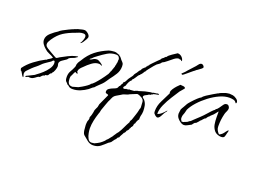

<svg xmlns="http://www.w3.org/2000/svg" viewBox="-127 -578 1407 1069"><g transform="rotate(20 576.5 -43.5)"><path d="M0 55Q-4 53 -8.5 45.5Q-13 38 -17 30.5Q-21 23 -25 24Q-25 20 -26.5 17Q-28 14 -28 11Q-7 -18 23.5 -41Q54 -64 85 -80H88Q95 -87 104.5 -92Q114 -97 119 -104V-105Q106 -113 91 -119Q76 -125 65 -136Q55 -144 46.5 -156Q38 -168 38 -182Q38 -204 59 -222.5Q80 -241 97 -251Q102 -257 116.5 -265Q131 -273 146.5 -280.5Q162 -288 169 -291V-290Q176 -295 185 -297L197 -302H199Q207 -304 216 -306.5Q225 -309 233 -309Q242 -309 254 -299Q266 -289 266 -279Q266 -275 260.5 -264.5Q255 -254 248.5 -245Q242 -236 238 -234Q237 -234 236.5 -233.5Q236 -233 235 -233V-235Q240 -241 244.5 -253.5Q249 -266 249 -274Q249 -289 233 -289Q221 -289 210.5 -285.5Q200 -282 189 -277Q152 -264 124.5 -246.5Q97 -229 74 -195Q70 -188 65.5 -180.5Q61 -173 61 -165Q61 -155 68.5 -148.5Q76 -142 84 -138Q87 -136 99 -129Q111 -122 122.5 -115.5Q134 -109 135 -109Q140 -109 145 -113Q150 -117 154 -119Q168 -127 193 -139.5Q218 -152 233 -155L247 -158Q248 -158 250 -156Q249 -155 247 -153.5Q245 -152 243 -151Q237 -145 223.5 -140.5Q210 -136 205 -132Q202 -130 200 -126.5Q198 -123 195 -121Q186 -115 172 -105.5Q158 -96 158 -84Q158 -80 159.5 -76Q161 -72 161 -67Q161 -59 156 -44.5Q151 -30 144 -25V-21Q135 -18 130.5 -8.5Q126 1 114 0L109 6Q102 6 97 11.5Q92 17 87 22H86Q79 22 71.5 28.5Q64 35 53.5 40.5Q43 46 27 43Q23 44 20 46Q17 48 13 48Q10 48 10 46Q10 45 13 42Q17 40 34 32Q51 24 58 20Q58 19 62.5 16Q67 13 68 12Q81 3 97 -11.5Q113 -26 125 -43.5Q137 -61 137 -77Q137 -80 136 -85.5Q135 -91 131 -91Q127 -91 123.5 -87Q120 -83 118 -81Q111 -76 103 -71Q95 -66 87 -60Q77 -53 69 -44.5Q61 -36 51 -28Q38 -18 27 -7.5Q16 3 5 15Q-3 23 -3 35Q-3 39 -1 43.5Q1 48 1 53Z M281 23Q265 23 257.5 15.5Q250 8 245 8Q244 3 236 -3Q228 -9 228 -31Q228 -51 237 -66Q246 -81 253 -98Q255 -103 255 -108.5Q255 -114 257 -118Q259 -125 263 -131Q267 -137 271 -143Q294 -182 325 -206.5Q356 -231 398 -248H399Q404 -250 415 -251.5Q426 -253 431 -253Q441 -253 449 -249Q457 -245 463 -245L461 -243Q470 -239 475 -231.5Q480 -224 486 -218Q488 -216 490 -214Q492 -212 493 -210Q496 -207 497 -201Q498 -195 498 -190Q498 -164 485 -143Q472 -122 456 -102Q449 -92 442.5 -82Q436 -72 427 -63Q425 -61 416.5 -53Q408 -45 400.5 -37.5Q393 -30 392 -28Q385 -25 379 -19Q373 -13 366 -8Q348 5 326 14Q304 23 281 23ZM276 11Q276 11 290 7Q304 3 308 2Q313 0 327.5 -8.5Q342 -17 355 -26.5Q368 -36 368 -40Q375 -42 387.5 -55.5Q400 -69 412 -84.5Q424 -100 428 -106Q430 -108 435 -116.5Q440 -125 441 -125Q442 -129 444.5 -133.5Q447 -138 447 -141Q450 -143 453 -154.5Q456 -166 458 -166L457 -167Q458 -169 458.5 -170.5Q459 -172 460 -173Q460 -179 462 -184.5Q464 -190 464 -196Q466 -200 466 -206Q466 -212 466 -216L467 -217V-218Q467 -227 461.5 -234Q456 -241 445 -241Q417 -241 394.5 -227.5Q372 -214 351 -198Q344 -193 337 -187.5Q330 -182 324 -175Q322 -174 318 -171Q314 -168 314 -165Q323 -166 331.5 -172.5Q340 -179 356 -179Q361 -179 375.5 -170Q390 -161 390 -156V-154Q384 -156 381.5 -158Q379 -160 371 -160Q351 -160 330.5 -144.5Q310 -129 297 -115Q291 -110 285.5 -104Q280 -98 276 -91Q273 -84 273 -75Q275 -76 277 -72.5Q279 -69 279 -67H276Q271 -67 268.5 -69.5Q266 -72 264 -72Q260 -69 255 -56Q250 -43 248 -43Q247 -39 246.5 -34.5Q246 -30 246 -26Q246 -10 252 0.5Q258 11 276 11Z M495 278Q476 278 460.5 265.5Q445 253 431 241Q426 236 423.5 225.5Q421 215 421 208Q421 203 420 197Q419 191 419 185Q419 180 419.5 173.5Q420 167 421 162Q423 158 424.5 153.5Q426 149 426 145L425 137Q427 134 429 128Q431 122 432 118Q434 112 435 104.5Q436 97 437 91Q439 85 442 79.5Q445 74 447 69Q449 63 449.5 57Q450 51 453 46L480 -13Q476 -18 468.5 -18.5Q461 -19 461 -29Q461 -40 471.5 -47Q482 -54 494.5 -58.5Q507 -63 512 -67Q514 -68 517 -74Q520 -80 520 -81Q525 -83 527.5 -91.5Q530 -100 534 -100L533 -104H535L534 -109Q542 -112 548 -125Q554 -138 560 -145Q562 -149 565.5 -152.5Q569 -156 571 -160Q573 -162 574 -165.5Q575 -169 576 -171Q578 -175 581.5 -179Q585 -183 588 -187Q589 -188 589 -189Q589 -190 590 -191L594 -197Q595 -197 595 -197.5Q595 -198 594 -198Q595 -198 595 -198.5Q595 -199 595 -199L597 -201H598V-203Q600 -204 601 -205Q602 -206 603 -206V-209L605 -210V-213L608 -217Q611 -219 611 -221Q615 -221 615 -224H618Q618 -225 617.5 -225.5Q617 -226 617 -227L619 -228Q620 -230 624 -230V-231Q624 -232 624.5 -233.5Q625 -235 625 -236L628 -237L630 -240V-242Q632 -243 635 -245.5Q638 -248 638 -251Q639 -252 649.5 -263.5Q660 -275 672 -286.5Q684 -298 686 -300Q688 -306 693 -309.5Q698 -313 702 -316L701 -317Q705 -319 706.5 -321.5Q708 -324 712 -324Q717 -334 736 -346.5Q755 -359 764 -365Q778 -365 788.5 -355.5Q799 -346 801 -332L797 -331Q796 -336 793 -336.5Q790 -337 785 -337Q783 -339 781 -339Q769 -339 754.5 -328Q740 -317 725.5 -304.5Q711 -292 699 -287Q695 -280 688.5 -275.5Q682 -271 675 -266Q673 -265 662 -252Q651 -239 641 -226Q631 -213 630 -210V-208L627 -207Q623 -200 618.5 -193.5Q614 -187 608 -182Q608 -182 608 -179Q605 -179 604 -178Q599 -173 590.5 -159Q582 -145 575 -140L576 -137Q567 -130 561.5 -118.5Q556 -107 553 -96Q552 -94 548 -90.5Q544 -87 544 -82Q544 -77 550 -77Q552 -77 554.5 -77.5Q557 -78 558 -78L561 -81Q562 -80 564 -80Q576 -80 581 -84L584 -83Q591 -83 597 -84Q603 -85 609 -85L610 -86H611V-87Q614 -88 620.5 -90.5Q627 -93 629 -93V-92Q633 -94 648.5 -98Q664 -102 665 -103L694 -109Q697 -110 700.5 -109.5Q704 -109 707 -110Q709 -111 711.5 -112Q714 -113 717 -113L734 -115L736 -117H737Q739 -117 742 -115Q745 -113 745 -111H744Q740 -110 725 -107.5Q710 -105 710 -100L706 -101Q705 -97 700.5 -95.5Q696 -94 692 -94Q688 -90 676 -84.5Q664 -79 664 -71Q664 -67 669.5 -63.5Q675 -60 677 -57Q688 -43 691 -27.5Q694 -12 694 5Q694 13 692.5 20Q691 27 689 35Q688 40 688 45Q688 50 688 55Q684 58 679.5 68Q675 78 675 83H674Q670 87 669 92.5Q668 98 668 103H667L664 104L665 107L661 109Q661 110 659.5 114.5Q658 119 656 119V120Q656 123 652 129.5Q648 136 645 136Q644 139 641 146Q638 153 634 153Q632 159 625.5 169.5Q619 180 618 186L617 187Q610 190 609 193Q608 196 605 201Q598 207 594 213.5Q590 220 585 226Q582 229 578.5 231Q575 233 572 235Q555 251 538 264.5Q521 278 495 278ZM482 267Q487 267 491 266Q495 265 499 265Q517 257 527.5 250Q538 243 551 230L554 225Q559 221 564 215.5Q569 210 573 204Q575 201 577.5 198.5Q580 196 582 193Q584 190 586 186Q588 182 591 179Q594 174 597.5 169Q601 164 605 160Q616 143 624.5 124Q633 105 643 88V85Q643 80 646.5 75.5Q650 71 651 67Q656 51 661.5 35.5Q667 20 670 4Q670 2 671 -1Q672 -4 673 -5Q674 -7 674 -12L672 -44Q671 -57 656.5 -65.5Q642 -74 630 -75Q622 -72 614 -68.5Q606 -65 598 -62Q594 -61 590 -58.5Q586 -56 582 -54Q577 -52 571 -50.5Q565 -49 560 -47Q556 -46 553 -44Q550 -42 547 -40Q535 -33 521.5 -25Q508 -17 503 -3L501 0Q500 5 497 10Q494 15 492 20Q488 30 484 41.5Q480 53 476 64Q472 74 471 78Q470 82 468 93Q468 93 466 98Q464 103 464 104Q457 125 452 148.5Q447 172 447 195Q447 205 450 222Q453 239 460.5 253Q468 267 482 267Z M778 10Q775 10 772.5 8Q770 6 767 5Q760 -1 757 -5Q754 -9 754 -19Q754 -51 769 -80.5Q784 -110 797 -137Q799 -139 798 -141.5Q797 -144 797 -146Q797 -155 804.5 -166.5Q812 -178 822 -189Q832 -200 838 -205Q844 -205 856 -203.5Q868 -202 868 -194Q868 -193 858 -182Q848 -171 846 -168Q833 -148 815.5 -120.5Q798 -93 785 -64Q772 -35 772 -9Q784 -11 797.5 -23.5Q811 -36 818 -45H819V-44Q819 -40 815 -36Q811 -32 809 -29Q805 -22 796.5 -6Q788 10 778 10ZM829 -261H828Q827 -261 824 -263Q821 -265 823 -267Q825 -269 833.5 -277Q842 -285 846 -291Q857 -304 871.5 -319Q886 -334 893 -344Q901 -355 910 -355Q916 -355 921 -349.5Q926 -344 926 -340Q926 -334 899 -316Q895 -314 894 -313L886 -306Q883 -303 879 -301Q863 -288 848.5 -275.5Q834 -263 829 -261Z M932 -1Q918 -1 901 -16.5Q884 -32 884 -47H883Q884 -51 885 -66Q886 -81 890 -82V-84Q891 -85 895 -92Q899 -99 903.5 -107Q908 -115 909 -117Q912 -122 925 -136.5Q938 -151 952 -164Q966 -177 970 -177Q976 -186 992.5 -197Q1009 -208 1026.5 -218Q1044 -228 1051 -232V-233L1052 -232H1053Q1057 -236 1068.5 -240.5Q1080 -245 1084 -246Q1091 -249 1098 -250Q1105 -251 1112 -252Q1117 -251 1122.5 -251Q1128 -251 1133 -250Q1143 -248 1155 -239.5Q1167 -231 1167 -219Q1166 -218 1165 -216Q1164 -214 1165 -213L1161 -215Q1155 -226 1143 -228.5Q1131 -231 1120 -231Q1093 -231 1063 -217.5Q1033 -204 1004 -182Q975 -160 952.5 -135Q930 -110 919 -87L916 -75Q914 -65 910 -56Q906 -47 906 -36Q906 -28 908 -24.5Q910 -21 915 -14L917 -15V-14L919 -16L923 -15Q930 -19 938 -21.5Q946 -24 951 -29L953 -31Q959 -33 964 -38Q969 -43 973 -47Q988 -61 1003 -75Q1018 -89 1031 -104Q1038 -112 1049 -124Q1060 -136 1068 -141L1069 -145Q1077 -148 1084.5 -159Q1092 -170 1099.5 -180.5Q1107 -191 1114 -191L1118 -192Q1126 -192 1131 -185.5Q1136 -179 1136 -172Q1136 -164 1131 -154Q1126 -144 1124 -136Q1119 -115 1117 -98.5Q1115 -82 1115 -61Q1115 -48 1119.5 -39Q1124 -30 1133 -20H1138Q1152 -28 1158 -37Q1164 -46 1173 -56Q1174 -56 1175 -57Q1176 -58 1176 -58Q1178 -58 1178 -56Q1178 -52 1176.5 -48.5Q1175 -45 1174 -40Q1172 -29 1168.5 -19.5Q1165 -10 1149 -10Q1140 -10 1129 -14Q1118 -18 1111 -25Q1096 -42 1092.5 -62.5Q1089 -83 1089 -105V-137H1087Q1083 -131 1078 -125Q1073 -119 1068 -113Q1064 -109 1058.5 -104.5Q1053 -100 1049 -94Q1047 -94 1041.5 -87.5Q1036 -81 1036 -78Q1029 -77 1020.5 -66Q1012 -55 1009 -55Q1008 -52 1002 -45.5Q996 -39 993 -36Q986 -35 981.5 -29Q977 -23 973 -18Q964 -14 953 -7.5Q942 -1 932 -1Z"/></g></svg>

Font: Qwitcher Grypen
Style: Regular
Weight: 400
Designer: Robert E. Leuschke
Foundry: Robert E. Leuschke
Version: Version 1.100; ttfautohint (v1.8.3)